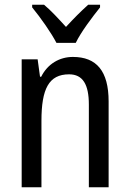

<svg xmlns="http://www.w3.org/2000/svg" viewBox="-20 -786 545 806"><path d="M217 -606H298C320 -652 368 -715 400 -755V-766H350C316 -735 292 -711 257 -673C226 -707 193 -743 165 -766H115V-755C151 -711 194 -650 217 -606ZM286 -547C230 -547 180 -518 153 -464H148L138 -537H71V0H154V-279C154 -413 185 -474 270 -474C328 -474 353 -431 353 -347V0H436V-360C436 -488 385 -547 286 -547Z"/></svg>

Font: Noto Sans Bengali Condensed
Style: Regular
Weight: 400
Width: 3
Designer: Jelle Bosma - Monotype Design Team
Foundry: Monotype Imaging Inc.
Version: Version 2.003